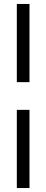

<svg xmlns="http://www.w3.org/2000/svg" viewBox="-20 -820 233 970"><path d="M65 -800V-405H129V-800ZM65 -265V130H129V-265Z"/></svg>

Font: Sawarabi Gothic
Style: Regular
Weight: 400
Designer: mshio (mshio@users.sourceforge.jp)
Version: Version 20141215